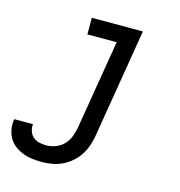

<svg xmlns="http://www.w3.org/2000/svg" viewBox="-166 -617 876 937"><g transform="rotate(15 271.5 -148.5)"><path d="M130 223Q104 223 79.5 220Q55 217 33 208.5Q11 200 -8.5 185.5Q-28 171 -39.5 150.5Q-51 130 -55 106Q-59 82 -55 56H40Q38 75 44 92Q50 109 63 120Q76 131 93.5 135Q111 139 130 139Q153 139 176.5 130Q200 121 217 103Q234 85 243 62Q252 39 256 16L331 -436H183V-520H441L350 30Q346 55 337.5 80.5Q329 106 314.5 129Q300 152 278.5 171Q257 190 232 202Q207 214 181 218.5Q155 223 130 223Z"/></g></svg>

Font: Iosevka Custom Medium Oblique
Style: Regular
Weight: 500
Italic angle: -9°
Designer: Belleve Invis
Foundry: Belleve Invis
Version: Version 27.0.1